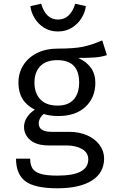

<svg xmlns="http://www.w3.org/2000/svg" viewBox="-20 -799 640 1031"><path d="M554 -503Q524 -493 489 -490.5Q454 -488 400 -488Q492 -446 492 -355Q492 -275 439 -225.5Q386 -176 294 -176Q247 -176 215 -187Q203 -178 195.5 -164Q188 -150 188 -136Q188 -91 258 -91H353Q405 -91 447.5 -72.5Q490 -54 514.5 -21Q539 12 539 52Q539 129 473.5 170.5Q408 212 288 212Q166 212 116 174Q66 136 66 53H142Q142 86 154.5 105.5Q167 125 198.5 134.5Q230 144 288 144Q373 144 413.5 122Q454 100 454 57Q454 21 421 1.5Q388 -18 336 -18H242Q177 -18 143 -46.5Q109 -75 109 -118Q109 -143 124 -167.5Q139 -192 167 -210Q122 -233 100.5 -268.5Q79 -304 79 -355Q79 -408 105.5 -449.5Q132 -491 179.5 -514.5Q227 -538 289 -538Q379 -538 426 -548Q473 -558 529 -582ZM165 -355Q165 -299 196.5 -265.5Q228 -232 290 -232Q346 -232 375.5 -264.5Q405 -297 405 -356Q405 -476 288 -476Q227 -476 196 -443.5Q165 -411 165 -355ZM143 -766 201 -779Q226 -694 291 -694Q326 -694 349 -716.5Q372 -739 384 -779L441 -766Q437 -733 418 -702Q399 -671 366.5 -650.5Q334 -630 291 -630Q248 -630 216 -650.5Q184 -671 165.5 -702Q147 -733 143 -766Z"/></svg>

Font: FiraDG Mono
Style: Regular
Weight: 400
Designer: Carrois Corporate & Edenspiekermann AG
Foundry: Carrois Corporate GbR & Edenspiekermann AG
Version: Version 3.206